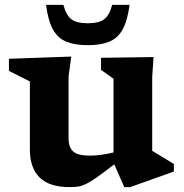

<svg xmlns="http://www.w3.org/2000/svg" viewBox="-20 -752 751 784"><path d="M260 -187.5Q260 -149.5 279.5 -133Q299 -116.5 346.5 -116.5Q368.5 -116.5 393.8 -120Q419 -123.5 443.5 -129.5V-430.5L392.5 -466.5V-516L607 -519L601.5 -437.5V-136Q607.5 -132.5 624.8 -122Q642 -111.5 660.8 -100.2Q679.5 -89 690 -82.5V-51.5L511.5 12H487.5L446.5 -81Q403.5 -47.5 376.8 -28.8Q350 -10 332.2 -1.2Q314.5 7.5 299.5 9.8Q284.5 12 264.5 12Q181.5 12 141.8 -27.2Q102 -66.5 102 -141V-419.5L16.5 -462.5V-512L271 -521L260 -440.5ZM338.5 -657Q383.5 -657 405.2 -673.2Q427 -689.5 438 -732H509Q500.5 -667.5 480.8 -631.8Q461 -596 426.2 -581.8Q391.5 -567.5 338.5 -567.5Q285.5 -567.5 250.8 -581.8Q216 -596 196.2 -631.8Q176.5 -667.5 168 -732H239Q250 -689.5 271.8 -673.2Q293.5 -657 338.5 -657Z"/></svg>

Font: Newsreader Caption SemiBold
Style: Regular
Weight: 600
Designer: Hugues Gentile
Foundry: Production Type
Version: Version 1.001